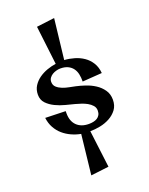

<svg xmlns="http://www.w3.org/2000/svg" viewBox="-142 -797 697 899"><g transform="rotate(-20 206.5 -347.0)"><path d="M242.2 -723.1 219.2 -522Q244.1 -520.5 269 -513.2Q293.9 -505.9 314.2 -491.9Q334.5 -478 347.9 -456.3Q361.3 -434.6 363.8 -404.8L266.1 -397.9Q266.6 -417.5 262.9 -434.6Q259.3 -451.7 250 -464.1Q240.7 -476.6 225.6 -483.9Q210.4 -491.2 188 -491.2Q178.7 -491.2 168 -488.3Q157.2 -485.4 148.2 -480Q139.2 -474.6 133.1 -466.1Q127 -457.5 127 -446.8Q127 -429.7 138.2 -419.7Q149.4 -409.7 165 -403.6Q180.7 -397.5 198 -394.3Q215.3 -391.1 228 -388.2Q248.5 -383.8 273.4 -375.5Q298.3 -367.2 319.8 -353.3Q341.3 -339.4 355.7 -318.8Q370.1 -298.3 370.1 -270Q370.1 -241.2 355.5 -221.4Q340.8 -201.7 318.4 -189.5Q295.9 -177.2 269.8 -172.1Q243.7 -167 220.2 -167L243.2 18.1L153.8 28.8L175.8 -169.9Q151.9 -174.3 129.4 -184.6Q106.9 -194.8 88.9 -210.4Q70.8 -226.1 58.6 -248Q46.4 -270 43 -297.9L144 -294.9V-284.2Q144 -244.6 166 -222.9Q188 -201.2 226.1 -201.2Q237.8 -201.2 248.5 -203.4Q259.3 -205.6 267.6 -210.7Q275.9 -215.8 281 -224.6Q286.1 -233.4 286.1 -246.1Q286.1 -261.2 276.6 -272Q267.1 -282.7 253.4 -290.3Q239.7 -297.9 224.4 -302.7Q209 -307.6 196.8 -311Q177.7 -315.9 152.1 -322.5Q126.5 -329.1 103.3 -340.3Q80.1 -351.6 64 -368.4Q47.9 -385.3 47.9 -411.1Q47.9 -436 59.8 -454.8Q71.8 -473.6 90.3 -486.8Q108.9 -500 131.6 -508.1Q154.3 -516.1 175.8 -519L152.8 -711.9Z"/></g></svg>

Font: Original Surfer
Style: Regular
Weight: 400
Designer: Astigmatic (AOETI)
Foundry: Astigmatic (AOETI)
Version: Version 1.001